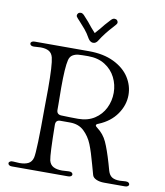

<svg xmlns="http://www.w3.org/2000/svg" viewBox="-94 -953 885 1029"><g transform="rotate(10 348.5 -438.5)"><path d="M20 -15Q20 -21 26.5 -25Q33 -29 43 -28Q67 -26 78 -26Q108 -26 126 -35.5Q144 -45 150 -68Q159 -104 159 -341L160 -444Q160 -575 150 -614Q144 -637 127 -646.5Q110 -656 82 -656Q71 -656 47 -654H43Q34 -654 29 -658Q24 -662 24 -668Q24 -673 29.5 -677Q35 -681 45 -681H341Q420 -681 476.5 -653.5Q533 -626 561.5 -581.5Q590 -537 590 -486Q590 -431 556 -382Q522 -333 459 -307Q446 -303 446 -296Q446 -291 456 -284Q491 -258 509 -218.5Q527 -179 548 -107Q551 -94 559 -68Q566 -45 581 -35.5Q596 -26 623 -26Q632 -26 654 -28H658Q667 -28 672 -24Q677 -20 677 -14Q677 -9 671.5 -5Q666 -1 656 -1H543Q518 -1 500 -9Q482 -17 478 -31L463 -85Q445 -152 429 -191.5Q413 -231 383.5 -259Q354 -287 307 -287H254Q229 -287 229 -261Q231 -100 238 -68Q244 -45 262 -35.5Q280 -26 310 -26Q321 -26 345 -28H349Q358 -28 363 -24Q368 -20 368 -14Q368 -9 362.5 -5Q357 -1 347 -1H41Q31 -1 25.5 -5Q20 -9 20 -15ZM229 -342Q229 -318 253 -316Q307 -314 346 -314Q398 -314 435 -338Q472 -362 491 -401Q510 -440 510 -484Q510 -528 490.5 -567Q471 -606 433 -630Q395 -654 341 -654Q304 -654 287.5 -652.5Q271 -651 257 -642.5Q243 -634 238 -614Q228 -574 228 -462L229 -371ZM328 -746Q311 -776 296 -793.5Q281 -811 261 -833Q258 -836 252.5 -842Q247 -848 245 -851.5Q243 -855 243 -858Q243 -865 248 -870.5Q253 -876 263 -876Q271 -876 280.5 -866.5Q290 -857 309 -835Q329 -809 354 -782Q379 -809 399 -835Q418 -857 427.5 -866.5Q437 -876 445 -876Q455 -876 460 -870.5Q465 -865 465 -858Q465 -853 459.5 -846.5Q454 -840 446 -831Q406 -788 380 -746Q370 -729 354 -729Q347 -729 340 -733.5Q333 -738 328 -746Z"/></g></svg>

Font: Hina Mincho
Style: Regular
Weight: 400
Designer: satsuyako
Foundry: satsuyako
Version: Version 1.100